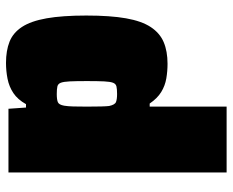

<svg xmlns="http://www.w3.org/2000/svg" viewBox="-86 -472 757 624"><g transform="rotate(-90 292.0 -159.5)"><path d="M44 199V-510H251L255 -453H266Q281 -480 302 -494Q323 -508 348.5 -513Q374 -518 400 -518Q440 -518 469 -506.5Q498 -495 517 -466Q536 -437 545 -386Q554 -335 554 -257Q554 -179 545 -128Q536 -77 516.5 -47.5Q497 -18 467.5 -5.5Q438 7 397 7Q373 7 349.5 3Q326 -1 305.5 -13.5Q285 -26 268 -51H258V199ZM299 -157Q315 -157 323.5 -159Q332 -161 335.5 -170Q339 -179 340 -199Q341 -219 341 -255Q341 -291 340 -311Q339 -331 335.5 -340Q332 -349 323.5 -351Q315 -353 299 -353Q281 -353 272.5 -349.5Q264 -346 261 -329Q259 -317 258.5 -299.5Q258 -282 258 -255Q258 -227 258.5 -209Q259 -191 260 -183Q264 -164 273 -160.5Q282 -157 299 -157Z"/></g></svg>

Font: Saira Thin Black
Style: Regular
Weight: 900
Version: Version 1.101